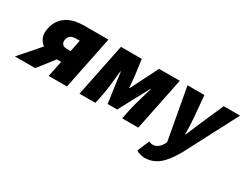

<svg xmlns="http://www.w3.org/2000/svg" viewBox="-115 -939 1985 1566"><g transform="rotate(30 878.0 -156.0)"><path d="M280 0 311 -150H270L153 0H-38L127 -189Q98 -210 83.5 -244Q69 -278 79 -328Q89 -377 112.5 -410Q136 -443 169 -463Q202 -483 242.5 -491.5Q283 -500 327 -500H554L452 0ZM299 -265H334L356 -375H321Q257 -375 247 -323Q242 -298 254 -281.5Q266 -265 299 -265Z M570 0 672 -500H868L888 -352Q891 -322 893 -296Q895 -270 898 -244H902Q915 -270 928.5 -296Q942 -322 956 -352L1031 -500H1226L1124 0H972L991 -92Q995 -113 1003.5 -144Q1012 -175 1021.5 -207.5Q1031 -240 1040 -271Q1049 -302 1056 -324H1052Q1034 -289 1012 -249Q990 -209 972 -176L901 -42H811L792 -176Q788 -209 782 -250Q776 -291 772 -324H768Q765 -302 762 -271Q759 -240 755.5 -207.5Q752 -175 747.5 -144Q743 -113 739 -92L720 0Z M1286 188Q1271 188 1248 181.5Q1225 175 1210 166L1258 52Q1275 62 1296 62Q1319 62 1341 46.5Q1363 31 1377 5L1387 -15L1299 -500H1458L1476 -295Q1479 -263 1480.5 -221.5Q1482 -180 1482 -144H1486Q1501 -179 1518 -220Q1535 -261 1550 -295L1640 -500H1794L1533 -1Q1505 47 1477.5 83Q1450 119 1421 142Q1392 165 1359 176.5Q1326 188 1286 188Z"/></g></svg>

Font: mr_Source Sans Pro
Style: Italic
Weight: 900
Italic angle: -11°
Designer: Paul D. Hunt
Foundry: Adobe Systems Incorporated
Version: Version 1.076;July 10, 2024;FontCreator 11.5.0.2430 64-bit